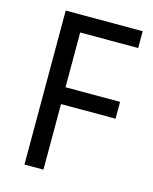

<svg xmlns="http://www.w3.org/2000/svg" viewBox="-109 -787 686 860"><g transform="rotate(15 234.0 -357.0)"><path d="M176 0V-304H429V-382H176V-636H445V-714H88V0Z"/></g></svg>

Font: Noto Sans Lao Looped SemiCondensed
Style: Regular
Weight: 400
Width: 4
Designer: Mark Frömberg, Ben Mitchell
Foundry: The Fontpad Ltd
Version: Version 1.002